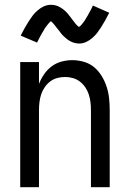

<svg xmlns="http://www.w3.org/2000/svg" viewBox="-20 -778 540 798"><path d="M64 0V-520H142V-429Q150 -450 163 -469Q176 -488 194.5 -502Q213 -516 235.5 -522Q258 -528 280 -528Q305 -528 329 -521Q353 -514 371.5 -498.5Q390 -483 403 -461.5Q416 -440 423.5 -416.5Q431 -393 433.5 -368.5Q436 -344 436 -320V0H358V-320Q358 -337 356 -353.5Q354 -370 349 -385.5Q344 -401 334.5 -415Q325 -429 312 -439Q299 -449 283 -453.5Q267 -458 250 -458Q233 -458 217 -453.5Q201 -449 188 -439Q175 -429 165.5 -415Q156 -401 151 -385.5Q146 -370 144 -353.5Q142 -337 142 -320V0ZM308 -597Q303 -597 298 -598Q293 -599 288.5 -600Q284 -601 279.5 -603Q275 -605 270.5 -607.5Q266 -610 262.5 -612.5Q259 -615 255.5 -618Q252 -621 248 -624.5Q244 -628 240.5 -631.5Q237 -635 234 -639Q231 -643 228.5 -646.5Q226 -650 223 -653.5Q220 -657 216.5 -661.5Q213 -666 210 -670Q207 -674 204 -677.5Q201 -681 197.5 -684.5Q194 -688 192 -690Q189 -688 187 -686Q185 -684 181.5 -680Q178 -676 177 -674.5Q176 -673 174 -670.5Q172 -668 170.5 -666Q169 -664 167 -661Q165 -658 163.5 -655Q162 -652 160 -649Q158 -646 156 -642.5Q154 -639 152 -635.5Q150 -632 147.5 -627.5Q145 -623 143 -619Q141 -615 138.5 -610Q136 -605 134 -601L66 -630Q75 -648 83.5 -663Q92 -678 100 -690.5Q108 -703 116 -713.5Q124 -724 136 -734.5Q148 -745 162 -751.5Q176 -758 192 -758Q202 -758 211.5 -755.5Q221 -753 229.5 -748Q238 -743 245.5 -737Q253 -731 259.5 -723.5Q266 -716 271 -709.5Q276 -703 283 -693.5Q290 -684 295.5 -677.5Q301 -671 308 -666Q311 -668 313 -669.5Q315 -671 318.5 -675Q322 -679 323 -680.5Q324 -682 326 -684.5Q328 -687 329.5 -689Q331 -691 333 -694Q335 -697 336.5 -700Q338 -703 340 -706Q342 -709 344 -712.5Q346 -716 348 -720Q350 -724 352.5 -728Q355 -732 357 -736Q359 -740 361.5 -745Q364 -750 366 -755L434 -725Q425 -707 416.5 -692Q408 -677 400 -664.5Q392 -652 384 -641.5Q376 -631 364 -620.5Q352 -610 338 -603.5Q324 -597 308 -597Z"/></svg>

Font: Iosevka Curly
Style: Regular
Weight: 400
Monospace: yes
Designer: Belleve Invis
Foundry: Belleve Invis
Version: Version 22.1.2; ttfautohint (v1.8.4)